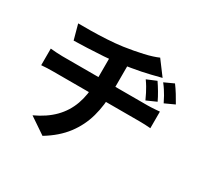

<svg xmlns="http://www.w3.org/2000/svg" viewBox="-173 -1002 1347 1292"><g transform="rotate(30 500.0 -356.0)"><path d="M784.1 -638Q802.7 -611.1 821.9 -578.7Q841.1 -546.3 855.2 -516.3L779.6 -482.8Q767.3 -510 757.3 -529.4Q747.3 -548.7 736.7 -566.8Q726.1 -585 710.3 -607.1ZM894.8 -681.6Q914.2 -655.7 934.4 -623.2Q954.6 -590.6 970.5 -561.7L895.7 -527.4Q882.6 -554.6 871.7 -573.6Q860.8 -592.5 849.7 -609.7Q838.6 -627 822 -648.3ZM128.4 -705.8Q166.9 -705.4 226 -706Q285.1 -706.6 350 -710.3Q415 -714 469.5 -721.6Q507.3 -727.1 544.1 -733.9Q581 -740.7 614.3 -748.3Q647.6 -755.9 675.2 -764.7Q702.8 -773.5 721.6 -782L803.9 -671.9Q778.2 -666 759 -660.8Q739.9 -655.6 726.8 -652.6Q695.9 -645 659.9 -637.6Q624 -630.1 585.7 -624Q547.4 -617.8 508.5 -612Q451.9 -604.2 387.6 -600Q323.2 -595.7 263.3 -593.4Q203.4 -591.1 159.8 -590.1ZM171.6 -16.4Q259.9 -57 316.4 -114.3Q372.9 -171.7 400 -247.4Q427.2 -323.1 427.2 -416.6Q427.2 -416.6 427.2 -439Q427.2 -461.4 427.2 -506.9Q427.2 -552.3 427.2 -623L558.6 -637.8Q558.6 -612.1 558.6 -582.5Q558.6 -552.8 558.6 -523.7Q558.6 -494.5 558.6 -471Q558.6 -447.6 558.6 -433.2Q558.6 -418.9 558.6 -418.9Q558.6 -318.6 534.1 -228.9Q509.5 -139.2 452.7 -64Q395.9 11.2 298.9 69.8ZM53.6 -466.7Q74.4 -464.9 98.4 -463Q122.4 -461.1 146 -461.1Q159.2 -461.1 198.2 -461.1Q237.2 -461.1 293.1 -461.1Q349 -461.1 412.8 -461.1Q476.5 -461.1 540.7 -461.1Q604.9 -461.1 660.8 -461.1Q716.8 -461.1 756.7 -461.1Q796.7 -461.1 811 -461.1Q822 -461.1 839.1 -462Q856.2 -462.9 873.5 -464.2Q890.9 -465.5 901.6 -466.5V-337.6Q881.6 -339.6 858.1 -340.5Q834.5 -341.4 813.6 -341.4Q800 -341.4 760.5 -341.4Q720.9 -341.4 664.5 -341.4Q608 -341.4 543.5 -341.4Q479.1 -341.4 414.5 -341.4Q350 -341.4 293.7 -341.4Q237.4 -341.4 198.5 -341.4Q159.6 -341.4 147.2 -341.4Q124.5 -341.4 98.7 -340.5Q73 -339.6 53.6 -337.6Z"/></g></svg>

Font: Noto Sans HK Thin
Style: Regular
Weight: 100
Designer: Ryoko NISHIZUKA 西塚涼子 (kana, bopomofo & ideographs); Paul D. Hunt (Latin, Greek & Cyrillic); Sandoll Communications 산돌커뮤니
Foundry: Adobe
Version: Version 2.004-H2;hotconv 1.0.118;makeotfexe 2.5.65603